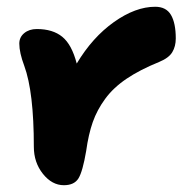

<svg xmlns="http://www.w3.org/2000/svg" viewBox="-20 -521 564 568"><path d="M168.9 26.9Q133.8 26.9 106.9 -6.8Q80.1 -40.5 80.1 -86.9Q80.1 -249 51.8 -326.2Q37.1 -365.2 37.1 -392.1Q37.1 -411.1 51.8 -423.1Q66.4 -435.1 88.9 -435.1Q136.2 -435.1 164.3 -412.1Q192.4 -389.2 207 -333Q253.4 -410.6 317.1 -455.8Q380.9 -501 439 -501Q471.7 -501 485.8 -476.8Q500 -452.6 500 -407.2Q500 -383.8 489.7 -366.7Q479.5 -349.6 451.2 -337.9Q393.6 -314.5 354.5 -288.1Q315.4 -261.7 291.3 -228.8Q267.1 -195.8 254.4 -159.7Q241.7 -123.5 234.9 -74.2Q224.6 -13.7 212.2 6.6Q199.7 26.9 168.9 26.9Z"/></svg>

Font: Shantell Sans Irregular Bouncy
Style: Bold
Weight: 700
Designer: Stephen Nixon, Anya Danilova, Shantell Martin
Foundry: Arrow Type
Version: Version 1.006;[9816181b4]